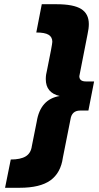

<svg xmlns="http://www.w3.org/2000/svg" viewBox="-20 -764 471 910"><path d="M73 126H4L31 -8Q77.5 -8 102 -23Q126.5 -38 131 -72L154 -187Q171 -294 263 -309Q197 -324 197 -389Q197 -410 203 -432Q228 -554 228 -566Q228 -588.5 210.2 -599.2Q192.5 -610 152 -610L178 -744H247Q329 -744 365 -721.2Q401 -698.5 401 -650Q401 -629 395 -602L356 -403Q356 -378 387 -378H426L399 -240H360Q320 -240 314 -198L278 -17Q268 55.5 219 90.8Q170 126 73 126Z"/></svg>

Font: Argentum Novus
Style: Bold Italic
Weight: 700
Designer: Julieta Ulanovsky (font) & Cristiano Sobral (main changes)
Foundry: Julieta Ulanovsky (font) & Cristiano Sobral (main changes)
Version: Version 3.00;November 27, 2020;FontCreator 13.0.0.2655 64-bi